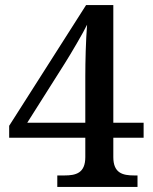

<svg xmlns="http://www.w3.org/2000/svg" viewBox="-20 -734 599 754"><path d="M205 0H520V-45H507C462 -45 425 -54 425 -117V-193H544V-252H425V-714H318L16 -240V-193H315V-117C315 -54 278 -45 233 -45H205ZM87 -252 235 -486C256 -519 309 -609 322 -637C317 -575 315 -492 315 -434V-252Z"/></svg>

Font: Noto Serif Medium
Style: Regular
Weight: 500
Designer: Monotype Design Team
Foundry: Monotype Imaging Inc.
Version: Version 2.013